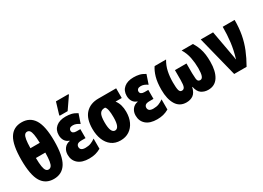

<svg xmlns="http://www.w3.org/2000/svg" viewBox="-17 -1522 3120 2278"><g transform="rotate(-30 1543.0 -383.0)"><path d="M256 10Q143 10 87.5 -81.5Q32 -173 32 -381Q32 -583 87.5 -674Q143 -765 256 -765Q369 -765 426 -674Q483 -583 483 -381Q483 -176 426.5 -83Q370 10 256 10ZM195 -446H323Q321 -520 313.5 -561.5Q306 -603 292.5 -619.5Q279 -636 258 -636Q237 -636 223.5 -619.5Q210 -603 203 -561.5Q196 -520 195 -446ZM256 -119Q278 -119 292.5 -136.5Q307 -154 314 -196Q321 -238 322 -313H193Q194 -239 201 -196.5Q208 -154 221.5 -136.5Q235 -119 256 -119Z M740 10Q643 10 590.5 -35Q538 -80 538 -157Q538 -207 565.5 -243Q593 -279 641 -287V-292Q603 -304 583 -336Q563 -368 563 -412Q563 -483 611 -523Q659 -563 742 -563Q783 -563 819 -555Q855 -547 897 -521L855 -397Q830 -414 809 -422Q788 -430 765 -430Q737 -430 723.5 -418Q710 -406 710 -388Q710 -367 725.5 -356.5Q741 -346 768 -346H821V-223H768Q725 -223 709.5 -209Q694 -195 694 -174Q694 -123 764 -123Q807 -123 837.5 -135Q868 -147 901 -170V-31Q862 -9 824 0.5Q786 10 740 10ZM688 -606V-620L735 -776H907V-766L797 -606Z M1170 10Q1097 10 1047 -27.5Q997 -65 971.5 -129.5Q946 -194 946 -276Q946 -415 1011 -484Q1076 -553 1187 -553H1431V-420H1346Q1372 -386 1384 -345Q1396 -304 1396 -253Q1396 -175 1368.5 -116Q1341 -57 1290.5 -23.5Q1240 10 1170 10ZM1171 -125Q1201 -125 1217 -160.5Q1233 -196 1233 -272Q1233 -327 1226.5 -364.5Q1220 -402 1203 -420H1193Q1150 -420 1130 -387.5Q1110 -355 1110 -272Q1110 -195 1126 -160Q1142 -125 1171 -125Z M1671 10Q1574 10 1521.5 -35Q1469 -80 1469 -157Q1469 -207 1496.5 -243Q1524 -279 1572 -287V-292Q1534 -304 1514 -336Q1494 -368 1494 -412Q1494 -483 1542 -523Q1590 -563 1673 -563Q1714 -563 1750 -555Q1786 -547 1828 -521L1786 -397Q1761 -414 1740 -422Q1719 -430 1696 -430Q1668 -430 1654.5 -418Q1641 -406 1641 -388Q1641 -367 1656.5 -356.5Q1672 -346 1699 -346H1752V-223H1699Q1656 -223 1640.5 -209Q1625 -195 1625 -174Q1625 -123 1695 -123Q1738 -123 1768.5 -135Q1799 -147 1832 -170V-31Q1793 -9 1755 0.5Q1717 10 1671 10Z M2072 10Q1980 10 1933.5 -65.5Q1887 -141 1887 -269Q1887 -370 1907 -439Q1927 -508 1958 -553H2115Q2078 -492 2063.5 -423Q2049 -354 2049 -277Q2049 -204 2057.5 -171Q2066 -138 2094 -138Q2120 -138 2131.5 -163Q2143 -188 2143 -257V-391H2301V-257Q2302 -208 2305 -182.5Q2308 -157 2317.5 -147.5Q2327 -138 2345 -138Q2371 -138 2383 -171Q2395 -204 2395 -274Q2395 -345 2381 -417.5Q2367 -490 2328 -553H2483Q2515 -501 2530.5 -455.5Q2546 -410 2551.5 -365Q2557 -320 2557 -269Q2557 -139 2510 -64.5Q2463 10 2371 10Q2318 10 2278 -17.5Q2238 -45 2224 -115H2220Q2204 -45 2166 -17.5Q2128 10 2072 10Z M2729 0 2590 -553H2759L2821 -211Q2824 -194 2827.5 -176.5Q2831 -159 2832 -142H2835Q2867 -248 2879 -347Q2891 -446 2891 -553H3054Q3054 -445 3037 -353.5Q3020 -262 2985.5 -176.5Q2951 -91 2899 0Z"/></g></svg>

Font: Noto Sans ExtraCondensed Black
Style: Regular
Weight: 900
Width: 2
Designer: Monotype Design Team
Foundry: Monotype Imaging Inc.
Version: Version 2.013; ttfautohint (v1.8.4.7-5d5b)